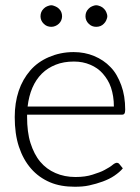

<svg xmlns="http://www.w3.org/2000/svg" viewBox="-20 -704 533 730"><path d="M260 -506C225 -506 194 -499 166 -487C138 -475 114 -458 95 -436C76 -414 61 -388 51 -358C41 -328 36 -295 36 -259C36 -217 41 -179 52 -146C63 -113 78 -86 98 -63C118 -40 142 -23 170 -11C198 1 230 6 264 6C283 6 301 5 319 1C337 -3 355 -8 371 -14C387 -20 402 -27 415 -36C428 -45 439 -54 447 -64L434 -80C432 -83 428 -85 424 -85C421 -85 415 -83 408 -77C401 -71 391 -65 378 -58C366 -51 350 -46 332 -40C314 -34 292 -31 267 -31C239 -31 214 -36 191 -46C168 -56 149 -70 133 -89C117 -108 105 -132 96 -160C87 -188 83 -222 83 -259V-268H443C448 -268 451 -269 453 -272C455 -275 456 -280 456 -287C456 -322 451 -353 441 -380C431 -407 418 -431 400 -449C383 -467 362 -481 338 -491C314 -501 288 -506 260 -506ZM261 -470C284 -470 304 -466 323 -458C342 -450 358 -439 371 -424C384 -409 395 -392 402 -371C409 -350 413 -326 413 -299H85C88 -325 94 -349 103 -370C112 -391 124 -409 139 -424C154 -439 172 -450 192 -458C212 -466 235 -470 261 -470ZM216 -642C216 -648 215 -653 213 -658C211 -663 208 -667 204 -671C200 -675 195 -678 190 -680C185 -682 180 -684 175 -684C170 -684 164 -682 159 -680C154 -678 150 -675 146 -671C142 -667 139 -663 137 -658C135 -653 134 -648 134 -642C134 -637 135 -632 137 -627C139 -622 142 -618 146 -614C150 -610 154 -607 159 -605C164 -603 170 -602 175 -602C180 -602 185 -603 190 -605C195 -607 200 -610 204 -614C208 -618 211 -622 213 -627C215 -632 216 -637 216 -642ZM388 -642C388 -648 386 -653 384 -658C382 -663 379 -667 375 -671C371 -675 367 -678 362 -680C357 -682 351 -684 346 -684C340 -684 335 -682 330 -680C325 -678 321 -675 317 -671C313 -667 310 -663 308 -658C306 -653 305 -648 305 -642C305 -637 306 -632 308 -627C310 -622 313 -618 317 -614C321 -610 325 -607 330 -605C335 -603 340 -602 346 -602C351 -602 357 -603 362 -605C367 -607 371 -610 375 -614C379 -618 382 -622 384 -627C386 -632 388 -637 388 -642Z"/></svg>

Font: SVN-Aleo
Style: Light
Weight: 300
Designer: Alessio Laiso
Version: Version 1.2.2